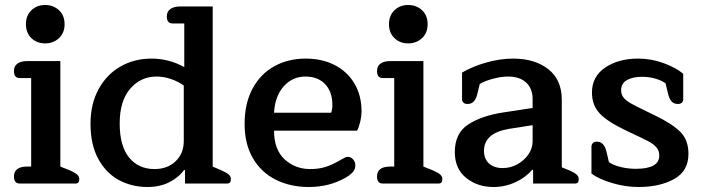

<svg xmlns="http://www.w3.org/2000/svg" viewBox="-20 -736 2817 770"><path d="M84 -639Q84 -674 106 -695Q128 -716 161 -716Q194 -716 216.5 -695Q239 -674 239 -639Q239 -604 216.5 -583Q194 -562 161 -562Q128 -562 106 -583Q84 -604 84 -639ZM36 -28Q36 -68 89 -68H105V-423H59Q36 -423 36 -451Q36 -471 50 -481Q64 -491 89 -491H222V-68L262 -52Q282 -43 290 -35.5Q298 -28 298 -17Q298 0 283 0H59Q36 0 36 -28Z M343 -240Q343 -319 375.5 -378.5Q408 -438 463.5 -469.5Q519 -501 588 -501Q657 -501 719 -467V-642H672Q649 -642 649 -670Q649 -690 663.5 -700Q678 -710 702 -710H833V-68L870 -52Q890 -43 898 -35.5Q906 -28 906 -17Q906 0 891 0H722V-54H718Q695 -23 657.5 -4.5Q620 14 572 14Q509 14 457.5 -13.5Q406 -41 374.5 -98Q343 -155 343 -240ZM717 -171V-393Q695 -409 666 -419Q637 -429 608 -429Q544 -429 502 -380Q460 -331 460 -241Q460 -151 497.5 -104.5Q535 -58 600 -58Q651 -58 684 -89Q717 -120 717 -171Z M961 -239Q961 -321 992.5 -380Q1024 -439 1079.5 -470Q1135 -501 1206 -501Q1272 -501 1322.5 -475Q1373 -449 1401.5 -401Q1430 -353 1430 -289Q1430 -271 1425 -249Q1420 -227 1412 -212H1079Q1079 -136 1121.5 -97Q1164 -58 1224 -58Q1259 -58 1285.5 -66.5Q1312 -75 1345 -94Q1349 -96 1358.5 -101.5Q1368 -107 1374 -107Q1387 -107 1396 -97Q1405 -87 1405 -72Q1405 -58 1396 -47Q1387 -36 1367 -24Q1301 14 1218 14Q1145 14 1086.5 -15Q1028 -44 994.5 -101Q961 -158 961 -239ZM1308 -284Q1313 -297 1313 -314Q1313 -368 1284 -398.5Q1255 -429 1205 -429Q1153 -429 1118 -390Q1083 -351 1079 -284Z M1540 -639Q1540 -674 1562 -695Q1584 -716 1617 -716Q1650 -716 1672.5 -695Q1695 -674 1695 -639Q1695 -604 1672.5 -583Q1650 -562 1617 -562Q1584 -562 1562 -583Q1540 -604 1540 -639ZM1492 -28Q1492 -68 1545 -68H1561V-423H1515Q1492 -423 1492 -451Q1492 -471 1506 -481Q1520 -491 1545 -491H1678V-68L1718 -52Q1738 -43 1746 -35.5Q1754 -28 1754 -17Q1754 0 1739 0H1515Q1492 0 1492 -28Z M1804 -126Q1804 -202 1858 -237Q1912 -272 1998 -285L2116 -303V-339Q2116 -381 2090 -405Q2064 -429 2018 -429Q1990 -429 1956.5 -420Q1923 -411 1904 -399L1894 -358Q1889 -338 1879.5 -328.5Q1870 -319 1855 -319Q1844 -319 1838.5 -324.5Q1833 -330 1833 -338V-445Q1876 -470 1931 -485.5Q1986 -501 2038 -501Q2125 -501 2179 -458.5Q2233 -416 2233 -336V-65L2265 -52Q2285 -43 2293 -35.5Q2301 -28 2301 -17Q2301 0 2286 0H2118V-55H2114Q2088 -24 2046.5 -5Q2005 14 1959 14Q1895 14 1849.5 -22.5Q1804 -59 1804 -126ZM2116 -169V-234L2020 -219Q1921 -202 1921 -131Q1921 -99 1941 -80.5Q1961 -62 1996 -62Q2027 -62 2054.5 -77Q2082 -92 2099 -116.5Q2116 -141 2116 -169Z M2352 -40V-148Q2352 -156 2357.5 -162Q2363 -168 2374 -168Q2402 -168 2412 -129L2422 -86Q2438 -74 2468 -66.5Q2498 -59 2530 -59Q2624 -59 2624 -112Q2624 -132 2612 -145.5Q2600 -159 2579 -170Q2558 -181 2496 -210Q2419 -246 2386.5 -279.5Q2354 -313 2354 -365Q2354 -429 2407 -465Q2460 -501 2539 -501Q2593 -501 2642.5 -482.5Q2692 -464 2720 -440V-337Q2720 -329 2714.5 -324Q2709 -319 2698 -319Q2683 -319 2674 -328.5Q2665 -338 2660 -357L2649 -402Q2632 -414 2607.5 -421Q2583 -428 2555 -428Q2518 -428 2494.5 -415Q2471 -402 2471 -374Q2471 -357 2480.5 -345Q2490 -333 2509 -322Q2528 -311 2572 -290L2605 -274Q2679 -238 2710 -205.5Q2741 -173 2741 -119Q2741 -50 2683.5 -18Q2626 14 2541 14Q2488 14 2434.5 -2Q2381 -18 2352 -40Z"/></svg>

Font: Maitree Semibold
Style: Regular
Weight: 600
Designer: CadsonDemak Team
Foundry: CadsonDemak
Version: Version 1.000